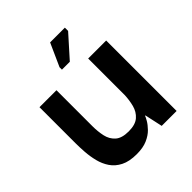

<svg xmlns="http://www.w3.org/2000/svg" viewBox="-165 -675 792 792"><g transform="rotate(-45 230.5 -279.5)"><path d="M180 10Q137 10 109.5 -4Q82 -18 66.5 -41Q51 -64 44 -92Q37 -120 35 -148.5Q33 -177 33 -201V-411H132V-201Q132 -170 138 -142.5Q144 -115 163.5 -97.5Q183 -80 223 -80Q262 -80 282 -97.5Q302 -115 309 -142.5Q316 -170 317 -198V-411H422V0H335L318 -78H316Q314 -72 306 -58Q298 -44 282.5 -28Q267 -12 242 -1Q217 10 180 10ZM254 -455H208V-469L253 -569H339V-550Z"/></g></svg>

Font: Darker Grotesque Light
Style: Bold
Weight: 700
Version: Version 1.000;gftools[0.9.28]